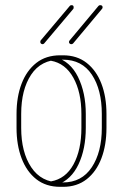

<svg xmlns="http://www.w3.org/2000/svg" viewBox="-20 -719 476 743"><path d="M44 -278Q44 -344 63.5 -395Q83 -446 120.5 -475.5Q158 -505 213 -505H224Q278 -505 315.5 -475.5Q353 -446 372.5 -395Q392 -344 392 -278V-224Q392 -158 372.5 -106.5Q353 -55 315.5 -25.5Q278 4 224 4H213Q158 4 120.5 -25.5Q83 -55 63.5 -106.5Q44 -158 44 -224ZM62 -278V-224Q62 -130 101 -71.5Q140 -13 213 -13H224Q296 -13 335 -71.5Q374 -130 374 -224V-278Q374 -372 335.5 -430Q297 -488 224 -488H213Q139 -488 100.5 -430Q62 -372 62 -278ZM177 -484 194 -498Q252 -482 282 -421Q312 -360 312 -278V-224Q312 -143 284 -83.5Q256 -24 202 -4L177 -17Q234 -27 264.5 -83Q295 -139 295 -224V-278Q295 -362 264 -418Q233 -474 177 -484ZM250 -696Q252 -699 257 -699Q261 -699 263 -697Q265 -695 265 -691Q265 -687 264 -685L151 -551Q148 -548 145 -548Q141 -548 138.5 -550.5Q136 -553 136 -556Q136 -560 137 -562ZM361 -696Q363 -699 368 -699Q372 -699 374.5 -697Q377 -695 377 -691Q377 -687 375 -685L263 -551Q260 -548 256 -548Q252 -548 249.5 -550.5Q247 -553 247 -556Q247 -560 249 -562Z"/></svg>

Font: Libertine-Super Thin
Style: Regular
Weight: 100
Designer: Bastien Sozeau
Foundry: NBR — Bastien Sozeau
Version: Version 2.003;gftools[0.9.33]